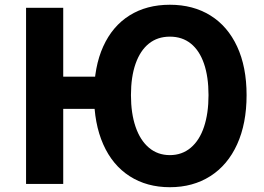

<svg xmlns="http://www.w3.org/2000/svg" viewBox="-20 -775 1112 809"><path d="M246.4 -742V-452H465.4V-316.4H246.4V0H89.8V-742ZM376.2 -374.2Q376.2 -494 415 -579.4Q453.8 -664.8 525.7 -709.9Q597.6 -755 695.8 -755Q793.8 -755 866.6 -709.8Q939.4 -664.6 979.2 -578.8Q1019 -493 1019 -374.2Q1019 -254.6 979.2 -167Q939.4 -79.4 866.2 -32.8Q793 13.8 695.8 13.8Q598.6 13.8 526.2 -32.7Q453.8 -79.2 415 -166.8Q376.2 -254.4 376.2 -374.2ZM858.6 -374.2Q858.6 -451.2 839.6 -506.6Q820.6 -562 784.2 -591.3Q747.8 -620.6 695.8 -620.6Q643.8 -620.6 607.3 -591.3Q570.8 -562 551.3 -506.6Q531.8 -451.2 531.8 -374.2Q531.8 -297.4 551.3 -240.5Q570.8 -183.6 607.7 -152.5Q644.6 -121.4 695.8 -121.4Q746.8 -121.4 783.7 -152.5Q820.6 -183.6 839.6 -240.5Q858.6 -297.4 858.6 -374.2Z"/></svg>

Font: 寒蝉端黑体 Light
Style: Regular
Weight: 300
Designer: ChillDuanSans {Warren2060}; 
Source Han Sans {Ryoko NISHIZUKA 西塚涼子 (kana, bopomofo & ideographs); Paul D. Hunt (Latin, G
Foundry: ChillType&Adobe
Version: Version 1.300;Glyphs 3.3 (3306)